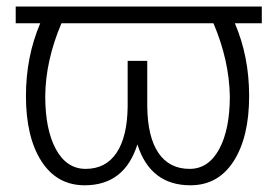

<svg xmlns="http://www.w3.org/2000/svg" viewBox="-20 -548 826 578"><path d="M768.1 -478H687Q730 -377.9 730 -259.3Q730 -135.3 683.3 -62.7Q636.7 9.8 553.2 9.8Q432.6 9.8 393.6 -113.3Q355 9.8 234.9 9.8Q151.4 9.8 104.7 -62.7Q58.1 -135.3 58.1 -259.3Q58.1 -377 101.1 -478H27.3V-528.3H768.1ZM671.9 -258.3Q669.9 -366.7 622.6 -478H165Q117.2 -365.7 116.2 -258.3Q116.2 -157.7 148.4 -98.6Q180.7 -39.6 237.8 -39.6Q298.3 -39.6 330.8 -87.9Q363.3 -136.2 364.3 -227.5V-364.7H423.3V-228Q424.3 -135.7 457 -87.6Q489.7 -39.6 550.8 -39.6Q607.4 -39.6 639.6 -98.6Q671.9 -157.7 671.9 -258.3Z"/></svg>

Font: Roboto-Light
Style: Regular
Weight: 300
Designer: Google
Version: Version 2.137; 2017